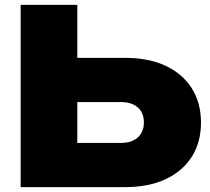

<svg xmlns="http://www.w3.org/2000/svg" viewBox="-20 -770 865 790"><path d="M65 0V-750H298V-78L193 -182H478Q522 -182 547 -204.5Q572 -227 572 -266Q572 -306 547 -328Q522 -350 478 -350H173V-532H493Q592 -532 662 -499Q732 -466 769.5 -406Q807 -346 807 -266Q807 -185 769.5 -125.5Q732 -66 662 -33Q592 0 493 0Z"/></svg>

Font: Unbounded ExtraBold
Style: Regular
Weight: 800
Designer: Luke Prowse, Jean-Baptiste Morizot, Fátima Lázaro, Florian Runge
Foundry: NaN
Version: Version 1.701;gftools[0.9.28.dev5+ged2979d]